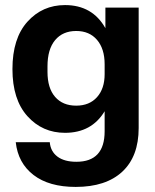

<svg xmlns="http://www.w3.org/2000/svg" viewBox="-20 -530 609 756"><path d="M278 206Q173 206 112 159Q51 112 42 30H176Q179 66 206 86.5Q233 107 281 107Q392 107 392 -13V-92Q341 -7 236 -7Q147 -7 88 -72.5Q29 -138 29 -258Q29 -379 88 -444.5Q147 -510 236 -510Q344 -510 395 -419V-500H526V-26Q526 86 461.5 146Q397 206 278 206ZM167 -247Q167 -183 197 -148.5Q227 -114 280 -114Q332 -114 362 -147.5Q392 -181 392 -238V-277Q392 -338 362 -373Q332 -408 280 -408Q227 -408 197 -372Q167 -336 167 -269Z"/></svg>

Font: TASA Orbiter Display
Style: Bold
Weight: 700
Designer: Weizhong Zhang
Version: Version 1.000;Glyphs 3.1.2 (3151)